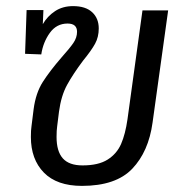

<svg xmlns="http://www.w3.org/2000/svg" viewBox="-20 -597 624 628"><path d="M530 -563 479 -196Q466 -101 412.5 -45Q359 11 248 11Q166 11 123.5 -32.5Q81 -76 81 -149Q81 -172 83 -184L90 -240Q97 -293 120 -329Q143 -365 182 -410Q208 -439 220 -456.5Q232 -474 232 -493Q232 -520 201 -520Q165 -520 143 -489.5Q121 -459 115 -419L62 -421L67 -564H122L120 -518Q135 -544 160 -560.5Q185 -577 219 -577Q260 -577 281.5 -557Q303 -537 303 -504Q303 -476 291 -454Q279 -432 252 -399Q219 -355 199.5 -319.5Q180 -284 173 -232L167 -184Q165 -171 165 -149Q165 -102 185.5 -79Q206 -56 250 -56Q302 -56 332 -75Q362 -94 376 -126Q390 -158 397 -207L446 -563Z"/></svg>

Font: FiraGO Book
Style: Italic
Weight: 350
Italic angle: -8°
Designer: bBox Type GmbH
Foundry: bBox Type GmbH
Version: Version 1.001